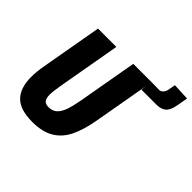

<svg xmlns="http://www.w3.org/2000/svg" viewBox="-195 -1032 1259 1259"><g transform="rotate(45 434.0 -403.0)"><path d="M45.5 -189.5Q45.5 -240 57 -303.5L131.5 -725H301.5L226.5 -300.5Q213.5 -227.5 213.5 -194.5Q213.5 -161 225.8 -146Q238 -131 266.5 -131Q301 -131 323.2 -150.2Q345.5 -169.5 359.8 -208.2Q374 -247 385.5 -311.5L458.5 -725H628.5L701.5 -724Q713 -724 725.2 -736Q737.5 -748 741.5 -769.5L750.5 -819L868.5 -813.5L854.5 -735Q845 -683 821.2 -663Q797.5 -643 755.5 -643H718.5H616.5L620.5 -680.5L552 -292.5Q533.5 -189 501 -122.8Q468.5 -56.5 410.2 -21.8Q352 13 259.5 13Q145.5 13 95.5 -38.5Q45.5 -90 45.5 -189.5Z"/></g></svg>

Font: JuliaMono Black
Style: Italic
Weight: 900
Italic angle: -9°
Monospace: yes
Designer: cormullion
Foundry: corm
Version: Version 0.057; ttfautohint (v1.8.4)